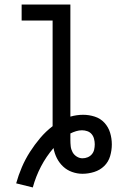

<svg xmlns="http://www.w3.org/2000/svg" viewBox="-20 -755 540 843"><path d="M124 68 51 50Q61 14 76 -21Q91 -56 111.5 -88Q132 -120 156.5 -149Q181 -178 211 -201V-665H75V-735H289V-243Q303 -247 317 -249Q331 -251 345 -251Q371 -251 396 -243Q421 -235 438.5 -216Q456 -197 463.5 -172Q471 -147 471 -121Q471 -95 463.5 -69.5Q456 -44 437.5 -26Q419 -8 393.5 0Q368 8 342 8Q319 8 296.5 0Q274 -8 257 -24Q240 -40 229.5 -61Q219 -82 215 -105Q183 -68 160 -24Q137 20 124 68ZM342 -60Q354 -60 365 -64.5Q376 -69 383.5 -78Q391 -87 393.5 -98.5Q396 -110 396 -121Q396 -121 396 -121.5Q396 -122 396 -122Q396 -122 396 -122Q396 -122 396 -122Q396 -133 393 -145Q390 -157 382.5 -166Q375 -175 363.5 -179Q352 -183 340 -183Q327 -183 314 -179Q301 -175 289 -169Q289 -161 289 -154Q289 -147 289 -140Q289 -126 290.5 -112.5Q292 -99 298.5 -87Q305 -75 317 -67.5Q329 -60 342 -60Z"/></svg>

Font: Iosevka Slab
Style: Regular
Weight: 400
Monospace: yes
Designer: Belleve Invis
Foundry: Belleve Invis
Version: Version 11.2.4; ttfautohint (v1.8.3)